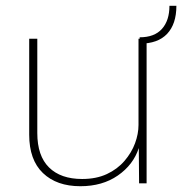

<svg xmlns="http://www.w3.org/2000/svg" viewBox="-20 -634 630 664"><path d="M258 10Q176 10 128.5 -35.5Q81 -81 81 -168V-500H109V-174Q109 -95 149.5 -55Q190 -15 264 -15Q313 -15 349.5 -32Q386 -49 410.5 -77.5Q435 -106 447 -138.5Q459 -171 459 -202V-500H487V0H461L460 -122Q441 -64 387.5 -27Q334 10 258 10ZM463 -483V-505Q514 -505 540 -534Q566 -563 566 -614H590Q590 -551 558 -517Q526 -483 463 -483Z"/></svg>

Font: Work Sans ExtraLight
Style: Regular
Weight: 200
Designer: Wei Huang
Foundry: Wei Huang
Version: Version 2.010; ttfautohint (v1.8.3)